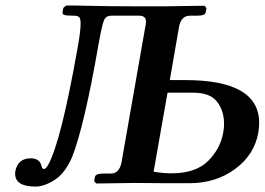

<svg xmlns="http://www.w3.org/2000/svg" viewBox="-20 -668 965 700"><path d="M590.8 -330.1 540 -42Q575.2 -36.1 605 -36.1Q693.8 -36.1 739 -81.5Q784.2 -127 793.9 -185.1Q796.9 -200.2 796.9 -216.8Q796.9 -263.7 771.5 -296.9Q746.1 -330.1 685.1 -330.1ZM585.9 -645Q599.1 -645 618.7 -645.5Q638.2 -646 646 -646Q654.8 -646 683.3 -646.5Q711.9 -647 726.1 -647L732.9 -638.2L730 -623Q728 -610.8 699.2 -610.8H672.9Q640.6 -610.8 632.8 -570.8L599.1 -376H655.8Q924.8 -376 924.8 -220.2Q924.8 -202.1 921.9 -185.1Q907.7 -104 837.4 -52Q767.1 0 669.9 0H586.9L473.1 -1L331.1 1L323.2 -7.8L326.2 -22.9Q328.1 -35.2 356.9 -35.2H383.8Q414.6 -35.2 422.9 -75.2L509.8 -570.8Q511.7 -577.6 512.2 -588.9Q512.2 -610.8 487.8 -610.8H384.8Q366.7 -610.8 359.4 -594.5Q352.1 -578.1 339.8 -509.8Q288.1 -210.9 243.2 -96.2Q217.3 -36.1 179.2 -12Q141.1 12.2 109.9 12.2Q34.7 12.2 35.2 -35.2Q35.2 -37.1 35.6 -40.5Q36.1 -43.9 36.1 -44.9Q45.9 -90.8 91.8 -90.8Q126 -90.8 131.8 -61Q133.8 -52.2 141.1 -51.8Q147 -51.8 157.2 -69.8Q203.1 -156.7 261.2 -483.9Q274.4 -554.7 273.9 -582Q273.9 -600.1 268.6 -605.5Q263.2 -610.8 249 -610.8Q224.1 -610.8 216.1 -613Q208 -615.2 208 -622.1V-625L210.9 -639.2L221.2 -647.9Q271 -647.9 293.9 -647Q376 -645 462.9 -645Z"/></svg>

Font: Linux Libertine O
Style: Semibold Italic
Weight: 600
Italic angle: -11.5°
Designer: Philipp H. Poll
Foundry: Philipp H. Poll
Version: Version 5.1.2